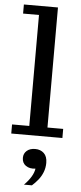

<svg xmlns="http://www.w3.org/2000/svg" viewBox="-62 -715 425 1010"><g transform="rotate(5 150.5 -210.0)"><path d="M15 0V-48H106V-634H22V-682H202V-48H285V0ZM105 262Q128 239 141.5 216.5Q155 194 158 173Q127 177 107 163Q87 149 87 122Q87 99 103.5 84.5Q120 70 148 70Q176 70 194 87Q212 104 212 138Q212 164 203 187Q194 210 179 228.5Q164 247 147 262Z"/></g></svg>

Font: Montagu Slab
Style: Bold
Weight: 700
Designer: Florian Karsten
Foundry: Florian Karsten
Version: Version 1.000